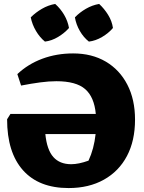

<svg xmlns="http://www.w3.org/2000/svg" viewBox="-20 -941 731 974"><path d="M328 13Q177 13 96.5 -77.5Q16 -168 16 -336L33 -363H466Q458 -449 412 -489Q366 -529 266 -529Q228 -529 183.5 -523Q139 -517 87 -507L68 -565Q122 -616 194.5 -643Q267 -670 351 -670Q446 -670 516.5 -628.5Q587 -587 626 -511.5Q665 -436 665 -334Q665 -227 624 -149.5Q583 -72 507 -29.5Q431 13 328 13ZM429 -126Q457 -186 465 -261H210Q218 -181 250.5 -144.5Q283 -108 341 -108Q379 -108 429 -126ZM260 -921Q287 -897 305.5 -865.5Q324 -834 330 -799Q307 -773 274.5 -753.5Q242 -734 208 -730Q182 -751 162.5 -784Q143 -817 136 -853Q161 -878 193 -896.5Q225 -915 260 -921ZM483 -921Q509 -897 528.5 -865.5Q548 -834 553 -799Q531 -773 498 -753.5Q465 -734 431 -730Q404 -751 385 -784Q366 -817 360 -853Q384 -878 416 -896.5Q448 -915 483 -921Z"/></svg>

Font: Piazzolla SC ExtraBold
Style: Regular
Weight: 800
Designer: Juan Pablo del Peral
Foundry: Huerta Tipografica
Version: Version 1.330